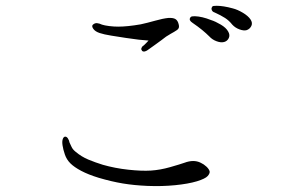

<svg xmlns="http://www.w3.org/2000/svg" viewBox="-20 -695 1040 663"><path d="M832 -591Q843 -595 848 -605.5Q853 -616 845 -628Q837 -640 818.5 -651Q800 -662 784 -666Q751 -675 728 -675Q724 -675 718.5 -674.5Q713 -674 712 -670Q709 -666 711.5 -660Q714 -654 721 -652Q743 -642 757 -633Q771 -624 782 -610Q792 -599 807 -593.5Q822 -588 832 -591ZM754 -550Q765 -553 770 -563.5Q775 -574 768 -586Q761 -599 742.5 -610Q724 -621 708 -626Q678 -638 653 -639Q650 -639 644.5 -638.5Q639 -638 637 -634Q631 -625 645 -616Q664 -603 678 -591.5Q692 -580 703 -569Q713 -558 728 -552.5Q743 -547 754 -550ZM220 -203Q219 -210 214.5 -217Q210 -224 204 -223Q199 -222 196.5 -214Q194 -206 196 -193Q198 -179 204 -161.5Q210 -144 223 -131Q236 -118 260.5 -105Q285 -92 321 -81Q365 -68 404 -61.5Q443 -55 490 -53Q539 -51 584.5 -55.5Q630 -60 660 -69Q689 -78 697 -87Q705 -96 704 -103Q702 -111 693 -119.5Q684 -128 673 -133Q649 -145 617 -133Q603 -128 568 -118Q533 -108 501 -106Q469 -104 423 -109Q377 -114 335 -126Q309 -134 285 -144Q261 -154 241 -171Q231 -179 227 -188Q223 -197 220 -203ZM472 -535Q469 -531 468 -527.5Q467 -524 471 -519Q479 -513 494 -525Q503 -531 515 -540Q527 -549 537 -556Q547 -564 553.5 -568.5Q560 -573 569 -578Q582 -585 591.5 -591.5Q601 -598 597 -611Q594 -624 586 -629Q578 -634 561 -633Q542 -631 515.5 -623.5Q489 -616 466 -611Q420 -603 388 -603Q373 -603 357 -605Q341 -607 332 -610Q324 -614 315.5 -615Q307 -616 300 -609Q296 -604 302.5 -595Q309 -586 324 -581Q339 -576 364 -572Q389 -568 415 -564Q441 -560 459 -558Q477 -556 493 -555Q493 -555 484.5 -546Q476 -537 472 -535Z"/></svg>

Font: Hannari
Style: Regular
Weight: 400
Version: Version 1.12